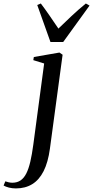

<svg xmlns="http://www.w3.org/2000/svg" viewBox="-146 -824 532 1098"><path d="M139.5 26Q129 104 103.5 154.5Q78 205 38.2 229.2Q-1.5 253.5 -55 253.5Q-76 253.5 -94.8 248.8Q-113.5 244 -125.5 237L-115.5 213Q-107.5 216 -96.5 218.5Q-85.5 221 -75.5 221Q-48 221 -28.5 207.8Q-9 194.5 4.5 167.8Q18 141 27.5 100Q37 59 44.5 3L106.5 -461L44.5 -480L47.5 -498L194 -523.5L212 -511ZM142.5 -584 67 -795.5 87.5 -804Q111 -773 136 -736.8Q161 -700.5 188 -660.5Q224 -695 261.5 -730.8Q299 -766.5 345 -804L366 -792L215.5 -584Z"/></svg>

Font: Merriweather 120pt
Style: Italic
Weight: 400
Italic angle: -7.8°
Version: Version 2.101